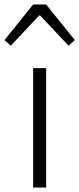

<svg xmlns="http://www.w3.org/2000/svg" viewBox="-48 -837 354 857"><path d="M100 0H158V-533H100ZM-28 -658 0 -633 127 -768H131L258 -633L286 -658L158 -817H100Z"/></svg>

Font: Noto Sans Japanese Light
Style: Regular
Weight: 300
Designer: Ryoko NISHIZUKA (kana & ideographs); Paul D. Hunt (Latin, Greek & Cyrillic); Wenlong ZHANG (bopomofo); Sandoll Communica
Foundry: Adobe Systems Incorporated
Version: Version 1.000;PS 1;hotconv 1.0.78;makeotf.lib2.5.61930